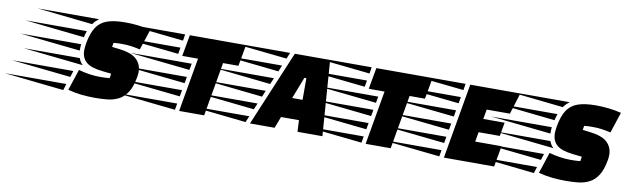

<svg xmlns="http://www.w3.org/2000/svg" viewBox="-277 -928 4341 1329"><g transform="rotate(10 1894.0 -263.5)"><path d="M405 12Q358 12 309.5 7Q261 2 214 -11L263 -159Q341 -137 413 -137Q431 -137 447.5 -137.5Q464 -138 482 -140L487 -172L424 -179Q341 -188 308 -218Q275 -248 275 -300Q275 -311 276.5 -324Q278 -337 280 -350Q293 -422 319.5 -463Q346 -504 394.5 -521.5Q443 -539 522 -539Q617 -539 701 -518L653 -372Q618 -380 589 -384Q560 -388 526 -388Q507 -388 495 -387.5Q483 -387 466 -385L461 -356L511 -350Q599 -340 635.5 -305Q672 -270 672 -217Q672 -208 671 -198Q670 -188 668 -178Q656 -109 630 -70Q604 -31 568 -13.5Q532 4 490 8Q448 12 405 12ZM298 -487 -92 -529H339Q327 -520 316.5 -510Q306 -500 298 -487ZM257 -388 -161 -433H270Q266 -423 263 -411.5Q260 -400 257 -388ZM245 -292 -179 -337H247Q246 -328 245.5 -318.5Q245 -309 245 -300ZM283 -196 -140 -241H254Q263 -215 283 -196ZM212 -101 -205 -145H226ZM180 -3 -238 -48H194Z M995 0 1061 -379H950L977 -529H1372L1345 -379H1237L1171 0ZM937 -484 513 -529H944ZM920 -388 496 -433H928ZM1016 -292 592 -337H1024ZM999 -196 575 -241H1007ZM982 -100 558 -145H990ZM965 -3 541 -48H973Z M1493 0 1715 -529H1963L2002 0H1827L1823 -81H1697L1666 0ZM1664 -486 1256 -529H1682ZM1624 -389 1215 -433H1642ZM1750 -224H1823V-376H1809ZM1583 -293 1174 -337H1602ZM1543 -197 1133 -241H1561ZM1502 -101 1092 -145H1521ZM1461 -4 1051 -48H1480Z M2306 0 2372 -379H2261L2288 -529H2683L2656 -379H2548L2482 0ZM2248 -484 1824 -529H2255ZM2231 -388 1807 -433H2239ZM2327 -292 1903 -337H2335ZM2310 -196 1886 -241H2318ZM2293 -100 1869 -145H2301ZM2276 -3 1852 -48H2284Z M2856 0 2948 -529H3300L3253 -379H3090L3078 -311H3228L3211 -215H3062L3050 -147H3235L3209 0ZM2908 -484 2484 -529H2915ZM2891 -388 2467 -433H2899ZM2874 -292 2450 -337H2882ZM2857 -196 2433 -241H2865ZM2840 -100 2416 -145H2848ZM2823 -3 2399 -48H2831Z M3713 12Q3666 12 3617.5 7Q3569 2 3522 -11L3571 -159Q3649 -137 3721 -137Q3739 -137 3755.5 -137.5Q3772 -138 3790 -140L3795 -172L3732 -179Q3649 -188 3616 -218Q3583 -248 3583 -300Q3583 -311 3584.5 -324Q3586 -337 3588 -350Q3601 -422 3627.5 -463Q3654 -504 3702.5 -521.5Q3751 -539 3830 -539Q3925 -539 4009 -518L3961 -372Q3926 -380 3897 -384Q3868 -388 3834 -388Q3815 -388 3803 -387.5Q3791 -387 3774 -385L3769 -356L3819 -350Q3907 -340 3943.5 -305Q3980 -270 3980 -217Q3980 -208 3979 -198Q3978 -188 3976 -178Q3964 -109 3938 -70Q3912 -31 3876 -13.5Q3840 4 3798 8Q3756 12 3713 12ZM3606 -487 3216 -529H3647Q3635 -520 3624.5 -510Q3614 -500 3606 -487ZM3565 -388 3147 -433H3578Q3574 -423 3571 -411.5Q3568 -400 3565 -388ZM3553 -292 3129 -337H3555Q3554 -328 3553.5 -318.5Q3553 -309 3553 -300ZM3591 -196 3168 -241H3562Q3571 -215 3591 -196ZM3520 -101 3103 -145H3534ZM3488 -3 3070 -48H3502Z"/></g></svg>

Font: Faster One
Style: Regular
Weight: 400
Designer: Eduardo Rodriguez Tunni
Foundry: Eduardo Rodriguez Tunni
Version: Version 1.003; ttfautohint (v1.8.4.7-5d5b);gftools[0.9.23]